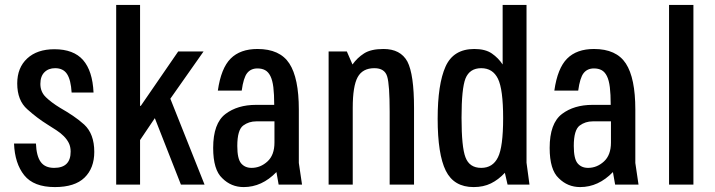

<svg xmlns="http://www.w3.org/2000/svg" viewBox="-20 -750 2906 780"><path d="M363 -133Q363 -67 323.5 -28.5Q284 10 203 10Q117 10 78.5 -38Q40 -86 37 -167H126Q128 -116 145.5 -92Q163 -68 200 -68Q267 -68 267 -134Q267 -154 259.5 -169Q252 -184 239 -197Q226 -210 209 -221Q192 -232 173 -244Q152 -257 131.5 -272.5Q111 -288 91 -306Q50 -342 50 -411Q50 -475 90.5 -512.5Q131 -550 201 -550Q279 -550 317.5 -506Q356 -462 360 -374H271Q268 -425 252.5 -449Q237 -473 204 -473Q177 -473 160.5 -456.5Q144 -440 144 -409Q144 -377 166 -355.5Q188 -334 224 -312Q252 -296 276.5 -279.5Q301 -263 322 -244Q363 -206 363 -133Z M549 -730V-320H552L704 -541H807L672 -349L811 0H715L609 -270L549 -181V0H452V-730Z M846 -149Q846 -249 896 -287Q945 -324 1020 -324H1094Q1094 -367 1090.5 -395.5Q1087 -424 1078.5 -441Q1070 -458 1057 -465Q1044 -472 1026 -472Q999 -472 984 -453Q969 -434 962 -382H865Q878 -473 917 -512Q956 -551 1026 -551Q1117 -551 1155.5 -492Q1194 -433 1194 -305V-88L1207 0H1112L1103 -51Q1044 10 970 10Q919 10 883 -26Q846 -60 846 -149ZM1021 -257Q991 -257 968 -240Q944 -222 944 -157Q944 -105 959.5 -86.5Q975 -68 1002 -68Q1038 -68 1066.5 -94Q1095 -120 1095 -171V-257Z M1315 0V-541H1389L1412 -488Q1431 -515 1459 -533Q1487 -551 1538 -551Q1607 -551 1635 -500Q1662 -448 1662 -311V0H1563V-296Q1563 -406 1553 -439Q1543 -473 1501 -473Q1453 -473 1433 -436.5Q1413 -400 1413 -312V0Z M2022 -730H2119V-89L2131 0H2042L2031 -48Q2005 -20 1974.5 -5Q1944 10 1904 10Q1824 10 1791 -56.5Q1758 -123 1758 -268Q1758 -408 1790 -479.5Q1822 -551 1907 -551Q1952 -551 1978.5 -532.5Q2005 -514 2022 -488ZM2024 -270Q2024 -387 2003 -430Q1982 -473 1935 -473Q1888 -473 1871 -431Q1855 -390 1855 -272Q1855 -152 1871 -111Q1887 -68 1935 -68Q1982 -68 2003 -111Q2024 -153 2024 -270Z M2213 -149Q2213 -249 2263 -287Q2312 -324 2387 -324H2461Q2461 -367 2457.5 -395.5Q2454 -424 2445.5 -441Q2437 -458 2424 -465Q2411 -472 2393 -472Q2366 -472 2351 -453Q2336 -434 2329 -382H2232Q2245 -473 2284 -512Q2323 -551 2393 -551Q2484 -551 2522.5 -492Q2561 -433 2561 -305V-88L2574 0H2479L2470 -51Q2411 10 2337 10Q2286 10 2250 -26Q2213 -60 2213 -149ZM2388 -257Q2358 -257 2335 -240Q2311 -222 2311 -157Q2311 -105 2326.5 -86.5Q2342 -68 2369 -68Q2405 -68 2433.5 -94Q2462 -120 2462 -171V-257Z M2698 -730H2797V0H2698Z"/></svg>

Font: Medium
Style: Regular
Weight: 500
Designer: Fernando Haro
Foundry: deFharo
Version: Version 1.787